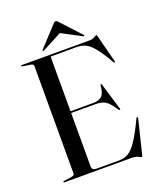

<svg xmlns="http://www.w3.org/2000/svg" viewBox="-159 -964 896 1077"><g transform="rotate(-20 289.0 -425.5)"><path d="M187.5 -363H344.5Q381.5 -363 398.5 -380Q415.5 -397 418.5 -442Q419 -445 420 -446.2Q421 -447.5 422.5 -447.5Q426.5 -448 428 -441L476 -282Q477 -279.5 476.2 -277.8Q475.5 -276 474 -275.5Q472.5 -275 471 -275.5Q469.5 -276 467.5 -278Q448.5 -307.5 432.8 -323.8Q417 -340 399.5 -346.2Q382 -352.5 357 -352.5H187.5ZM37 -696Q37 -698 38.5 -699Q40 -700 42.5 -700H449Q460 -700 468.8 -703.8Q477.5 -707.5 483.5 -711.2Q489.5 -715 491.5 -715Q493.5 -715 494.8 -713.2Q496 -711.5 497.5 -705L539 -543Q540.5 -539.5 539.8 -538Q539 -536.5 537 -536Q535.5 -536 534 -536.5Q532.5 -537 530.5 -540Q505 -585.5 484 -614.8Q463 -644 444.5 -660.5Q426 -677 407.2 -683.2Q388.5 -689.5 367.5 -689.5H210.5V-33Q210.5 -21.5 217.2 -16Q224 -10.5 237 -10.5H373Q402.5 -10.5 427 -24.2Q451.5 -38 479 -78.8Q506.5 -119.5 544.5 -199.5Q546.5 -202 547.8 -203.2Q549 -204.5 551 -204Q553 -204 553.8 -201.8Q554.5 -199.5 553.5 -195.5L504.5 4Q503 10.5 501.8 12.8Q500.5 15 498.5 15Q494.5 15 488.2 11.2Q482 7.5 471.5 3.8Q461 0 445 0H42.5Q40 0 38.5 -1.2Q37 -2.5 37 -4Q37 -7 43 -8L89 -15Q98 -16.5 102.5 -19.5Q107 -22.5 107 -29V-671Q107 -677.5 102.5 -680.8Q98 -684 89 -685L43 -692Q37 -693 37 -696ZM323.5 -806H284.5L419 -735Q425 -731.5 427 -733.5Q428.5 -734.5 428.5 -736.5Q428.5 -738.5 426 -741L320.5 -855Q316 -860.5 312.5 -863.2Q309 -866 304 -866Q299 -866 295.5 -863.2Q292 -860.5 287.5 -855L182 -741Q179.5 -738.5 179.8 -736.5Q180 -734.5 181 -733.5Q183.5 -731.5 189 -735Z"/></g></svg>

Font: Fraunces 96pt
Style: Regular
Weight: 400
Version: Version 1.000;[b76b70a41]